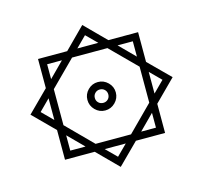

<svg xmlns="http://www.w3.org/2000/svg" viewBox="-124 -871 1236 1170"><g transform="rotate(-15 494.5 -286.0)"><path d="M366.7 31.7H179.2V-155.8L46.9 -288.1L179.2 -419.9V-604H363.3L493.2 -734.4L623 -604H810.5V-416.5L942.9 -284.7L810.5 -152.3V31.7H626.5L496.1 161.6ZM427.2 -604H559.6L493.2 -669.9ZM765.1 -461.9V-558.6H668.9ZM224.6 -464.8 317.9 -558.6H224.6ZM224.6 -401.4V-174.3L384.3 -13.7H607.9L765.1 -171.4V-398.4L605 -558.6H381.8ZM405.3 -284.7Q405.3 -321.3 431.6 -347.7Q458 -374 494.6 -374Q531.2 -374 557.9 -347.7Q584.5 -321.3 584.5 -284.7Q584.5 -248 557.9 -221.4Q531.2 -194.8 494.6 -194.8Q458 -194.8 431.6 -221.4Q405.3 -248 405.3 -284.7ZM179.2 -356 110.8 -287.6 179.2 -219.2ZM810.5 -353.5V-216.8L878.9 -285.2ZM452.1 -284.7Q452.1 -266.6 464.4 -254.6Q476.6 -242.7 494.6 -242.7Q512.7 -242.7 524.9 -254.6Q537.1 -266.6 537.1 -284.7Q537.1 -302.7 524.9 -314.9Q512.7 -327.1 494.6 -327.1Q476.6 -327.1 464.4 -314.9Q452.1 -302.7 452.1 -284.7ZM224.6 -110.4V-13.7H320.8ZM671.9 -13.7H765.1V-107.4ZM562.5 31.7H429.7L496.1 97.7Z"/></g></svg>

Font: Vazirmatn RD FD SemiBold
Style: Regular
Weight: 600
Designer: Saber Rastikerdar
Foundry: Saber Rastikerdar
Version: Version 33.003